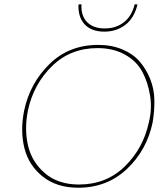

<svg xmlns="http://www.w3.org/2000/svg" viewBox="-20 -873 773 898"><path d="M468 -725Q525 -725 566.5 -757Q608 -789 623 -852L610 -853Q596 -797 559 -768.5Q522 -740 470 -740Q416 -740 387 -770Q358 -800 361 -853L347 -852Q345 -791 377 -758Q409 -725 468 -725ZM346 5Q245 5 179.5 -47.5Q114 -100 94 -181Q74 -262 93 -356Q120 -484 211.5 -573.5Q303 -663 439 -663Q502 -663 552 -642Q602 -621 632.5 -586Q663 -551 682 -504.5Q701 -458 702 -406.5Q703 -355 694 -301Q667 -171 574 -83Q481 5 346 5ZM349 -10Q477 -10 563.5 -94.5Q650 -179 676 -300Q692 -363 682 -425.5Q672 -488 645.5 -537.5Q619 -587 564.5 -617.5Q510 -648 436 -648Q309 -648 223 -563.5Q137 -479 111 -358Q93 -270 111 -192.5Q129 -115 190.5 -62.5Q252 -10 349 -10Z"/></svg>

Font: EauTestText Thin
Style: Italic
Weight: 250
Italic angle: -12°
Designer: Christian Thalmann (Catharsis Fonts)
Version: Version 0.001;PS 000.001;hotconv 1.0.88;makeotf.lib2.5.64775